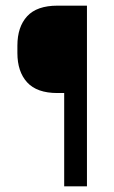

<svg xmlns="http://www.w3.org/2000/svg" viewBox="-20 -659 403 679"><path d="M228 -330H183Q110.5 -330 76 -367.8Q41.5 -405.5 41.5 -471.5V-497.5Q41.5 -564 76 -601.5Q110.5 -639 183 -639H227.5ZM287.5 -639V0H207V-639Z"/></svg>

Font: Anek Malayalam Medium
Style: Regular
Weight: 400
Version: Version 1.003